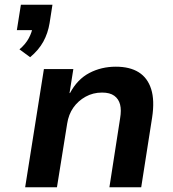

<svg xmlns="http://www.w3.org/2000/svg" viewBox="-20 -789 730 809"><path d="M107 -548 62 -581Q88 -603 101.5 -628.5Q115 -654 118 -677L142 -662H51L68 -769H201L189 -692Q182 -649 162.5 -613.5Q143 -578 107 -548ZM86 0 165 -498H289L273 -397H275Q306 -455 356.5 -481.5Q407 -508 468 -508Q527 -508 564.5 -484.5Q602 -461 617 -413.5Q632 -366 621 -294L575 0H441L486 -290Q492 -325 486 -348.5Q480 -372 461.5 -385.5Q443 -399 410 -399Q372 -399 340.5 -381.5Q309 -364 289 -335.5Q269 -307 263 -268L220 0Z"/></svg>

Font: Nunito Sans 8pt
Style: Bold Italic
Weight: 700
Italic angle: -9°
Version: Version 3.101;gftools[0.9.27]